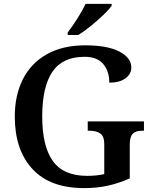

<svg xmlns="http://www.w3.org/2000/svg" viewBox="-20 -957 783 987"><path d="M56 -358Q56 -467 97.5 -549.5Q139 -632 220.5 -678Q302 -724 418 -724Q532 -724 593.5 -692Q655 -660 655 -610Q655 -576 624.5 -554Q594 -532 542 -532Q542 -591 510.5 -628Q479 -665 415 -665Q301 -665 249 -587.5Q197 -510 197 -358Q197 -206 251.5 -129.5Q306 -53 428 -53Q477 -53 516 -62V-216Q516 -255 496.5 -270Q477 -285 440 -285H431V-333H720V-285H711Q678 -285 662.5 -269.5Q647 -254 647 -212V-40Q591 -15 534.5 -2.5Q478 10 413 10Q237 10 146.5 -88.5Q56 -187 56 -358ZM328 -790Q352 -821 378.5 -863Q405 -905 420 -937H554V-927Q535 -900 480 -851.5Q425 -803 382 -777H328Z"/></svg>

Font: Noto Serif SemiBold
Style: Regular
Weight: 600
Designer: Monotype Design Team
Foundry: Monotype Imaging Inc.
Version: Version 1.001